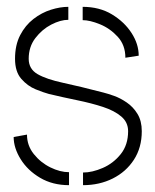

<svg xmlns="http://www.w3.org/2000/svg" viewBox="-20 -537 455 562"><path d="M223 5V-32Q250 -32 281 -45.5Q312 -59 333.5 -86Q355 -113 355 -153Q355 -179 335 -196Q315 -213 281.5 -224Q248 -235 206.5 -243.5Q165 -252 123 -262Q108 -266 84.5 -275.5Q61 -285 42.5 -306Q24 -327 24 -365Q24 -405 39 -434Q54 -463 78 -481.5Q102 -500 129 -508.5Q156 -517 180 -517V-479Q157 -479 130 -465Q103 -451 83.5 -425.5Q64 -400 64 -365Q64 -335 90 -320Q116 -305 165 -294.5Q214 -284 283 -266Q295 -263 313.5 -256.5Q332 -250 351 -237Q370 -224 382.5 -203.5Q395 -183 395 -153Q395 -105 372 -69.5Q349 -34 310 -14.5Q271 5 223 5ZM182 5Q134 5 97.5 -16.5Q61 -38 40.5 -71Q20 -104 20 -136L59 -143Q59 -111 79 -86Q99 -61 127.5 -47Q156 -33 182 -33ZM347 -368Q347 -405 324.5 -429.5Q302 -454 272.5 -466Q243 -478 222 -478V-517Q271 -517 307.5 -495Q344 -473 365 -440.5Q386 -408 386 -374Z"/></svg>

Font: Stick No Bills ExtraLight ExtraLight
Style: Regular
Weight: 250
Version: Version 2.000